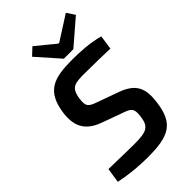

<svg xmlns="http://www.w3.org/2000/svg" viewBox="-275 -1013 1118 1118"><g transform="rotate(-45 284.0 -454.5)"><path d="M502 -921 352 -825H344L227 -921L182 -879L305 -740H383L535 -871ZM335 -702C185 -702 102 -677 80 -521C67 -424 95 -359 194 -322L326 -274C376 -257 391 -246 383 -186C373 -109 343 -98 239 -98C207 -98 165 -99 34 -102L20 -11C116 9 199 12 244 12C419 12 488 -22 508 -177C522 -280 499 -339 393 -377L265 -423C211 -442 197 -451 205 -511C217 -594 252 -594 336 -594C405 -594 479 -592 538 -590L551 -678C481 -697 405 -702 335 -702Z"/></g></svg>

Font: Exo 2 Semi Bold
Style: Italic
Weight: 600
Italic angle: -8°
Designer: Natanael Gama
Version: Version 1.001;PS 001.001;hotconv 1.0.88;makeotf.lib2.5.64775